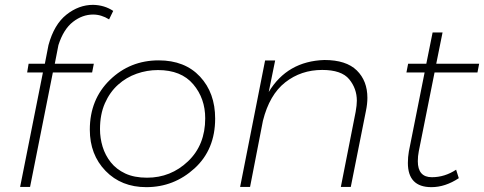

<svg xmlns="http://www.w3.org/2000/svg" viewBox="-20 -771 1996 792"><path d="M104 0H63L157 -472H92L98 -508H165L180 -585Q203 -670 254 -710.5Q305 -751 364 -751Q411 -750 447 -726L430 -691Q398 -711 364 -711Q320 -711 281 -680.8Q242 -650.5 221 -585L206 -508H367L360 -472H198Z M583.5 1Q480.5 1 415.5 -66Q350.5 -133 350.5 -236Q350.5 -361 433.5 -441.5Q516.5 -522 634.5 -522Q742.5 -522 805 -455Q867.5 -388 867.5 -282Q867.5 -154 782.5 -76.5Q697.5 1 583.5 1ZM586.5 -38Q684.5 -38 755.5 -105.5Q826.5 -173 826.5 -283Q826.5 -365 777 -423.5Q727.5 -482 631.5 -482Q586.5 -482 543.8 -467Q501 -452 467 -421.5Q433 -391 412.8 -345.2Q392.5 -299.5 392.5 -238Q392.5 -201.5 403.2 -166Q414 -130.5 437 -101.5Q460 -72.5 497 -55.2Q534 -38 586.5 -38Z M1427 0H1386L1447 -309.5Q1452 -337.5 1452 -355.5Q1452 -405.5 1420.5 -444Q1389 -482.5 1309 -482.5Q1222 -482.5 1156.8 -431.5Q1091.5 -380.5 1064.5 -272.5L1011.5 0H970.5L1073.5 -521.5H1115L1088.5 -391.5Q1165 -518.5 1318 -523.5Q1408 -523.5 1451.8 -480.5Q1495.5 -437.5 1495.5 -367.5Q1495.5 -342.5 1489.5 -313.5Z M1759.5 1Q1662.5 1 1662.5 -99Q1662.5 -123 1666.5 -146L1731.5 -472H1656.5L1663.5 -508H1738.5L1764.5 -637H1805.5L1779.5 -508H1956.5L1949.5 -472H1772.5L1707.5 -147Q1703.5 -127 1703.5 -106Q1703.5 -40 1761.5 -40Q1814.5 -40 1861.5 -71L1872.5 -36Q1816.5 1 1759.5 1Z"/></svg>

Font: Argentum Sans ExtraLight
Style: Italic
Weight: 200
Italic angle: -11°
Designer: Julieta Ulanovsky (font), Cristiano Sobral (main changes and remaster)
Foundry: Julieta Ulanovsky (font), Cristiano Sobral (main changes and remaster)
Version: Version 2.007;June 15, 2022;FontCreator 14.0.0.2814 64-bit; 